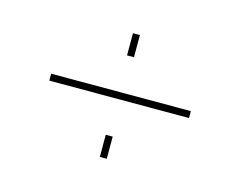

<svg xmlns="http://www.w3.org/2000/svg" viewBox="-61 -538 669 535"><g transform="rotate(15 273.0 -270.5)"><path d="M263 -385V-449H283V-385ZM72 -261V-281H475V-261ZM263 -92V-156H283V-92Z"/></g></svg>

Font: Raleway-v4020 Thin
Style: Regular
Weight: 250
Designer: Matt McInerney, Pablo Impallari, Rodrigo Fuenzalida
Foundry: Matt McInerney, Pablo Impallari, Rodrigo Fuenzalida
Version: Version 4.020;PS 004.020;hotconv 1.0.88;makeotf.lib2.5.64775